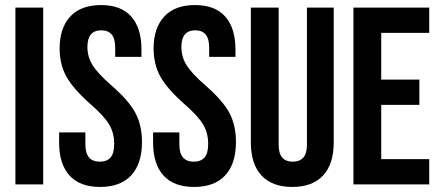

<svg xmlns="http://www.w3.org/2000/svg" viewBox="-20 -730 1741 760"><path d="M41 -700H151V0H41Z M376 10Q296 10 255 -35.5Q214 -81 214 -166V-206H318V-158Q318 -90 375 -90Q403 -90 417.5 -106.5Q432 -123 432 -160Q432 -204 412 -237.5Q392 -271 338 -318Q270 -378 243 -426.5Q216 -475 216 -538Q216 -619 258 -664.5Q300 -710 380 -710Q459 -710 499.5 -664.5Q540 -619 540 -534V-505H436V-541Q436 -577 422 -593.5Q408 -610 381 -610Q326 -610 326 -544Q326 -505 346.5 -472Q367 -439 421 -392Q490 -332 516 -283Q542 -234 542 -168Q542 -82 499.5 -36Q457 10 376 10Z M748 10Q668 10 627 -35.5Q586 -81 586 -166V-206H690V-158Q690 -90 747 -90Q775 -90 789.5 -106.5Q804 -123 804 -160Q804 -204 784 -237.5Q764 -271 710 -318Q642 -378 615 -426.5Q588 -475 588 -538Q588 -619 630 -664.5Q672 -710 752 -710Q831 -710 871.5 -664.5Q912 -619 912 -534V-505H808V-541Q808 -577 794 -593.5Q780 -610 753 -610Q698 -610 698 -544Q698 -505 718.5 -472Q739 -439 793 -392Q862 -332 888 -283Q914 -234 914 -168Q914 -82 871.5 -36Q829 10 748 10Z M1137 10Q1057 10 1015 -35.5Q973 -81 973 -166V-700H1083V-158Q1083 -122 1097.5 -106Q1112 -90 1139 -90Q1166 -90 1180.5 -106Q1195 -122 1195 -158V-700H1301V-166Q1301 -81 1259 -35.5Q1217 10 1137 10Z M1379 -700H1679V-600H1489V-415H1640V-315H1489V-100H1679V0H1379Z"/></svg>

Font: Booming Bebas 2
Style: Regular
Weight: 400
Designer: Ryoichi Tsunekawa
Foundry: Ryoichi Tsunekawa
Version: Version 2.000